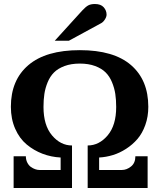

<svg xmlns="http://www.w3.org/2000/svg" viewBox="-20 -937 804 957"><path d="M719.2 -404.8Q719.2 -355.5 704.3 -314Q689.5 -272.5 665 -244.1Q640.6 -215.8 608.4 -195.1Q576.2 -174.3 542.5 -164.1Q508.8 -153.8 474.1 -151.9V-89.8H587.9Q611.3 -89.8 633.1 -107.2Q654.8 -124.5 654.8 -158.2H715.8V0H417V-211.9Q474.1 -211.9 516.6 -262.2Q559.1 -312.5 559.1 -403.8Q559.1 -439.5 554.7 -468.8Q550.3 -498 538.3 -527.1Q526.4 -556.2 506.6 -575.9Q486.8 -595.7 454.1 -607.9Q421.4 -620.1 377.9 -620.1Q334.5 -620.1 301.8 -607.9Q269 -595.7 249.3 -575.9Q229.5 -556.2 217.5 -527.1Q205.6 -498 201.2 -468.8Q196.8 -439.5 196.8 -403.8Q196.8 -312.5 239.3 -262.2Q281.7 -211.9 338.9 -211.9V0H47.9V-158.2H108.9Q108.9 -140.6 116 -126.7Q123 -112.8 133.5 -105.2Q144 -97.7 155 -93.8Q166 -89.8 175.8 -89.8H282.2V-151.9Q234.9 -154.3 191.9 -170.7Q148.9 -187 113 -216.8Q77.1 -246.6 55.7 -295.2Q34.2 -343.8 34.2 -404.8Q34.2 -538.1 121.6 -612.5Q209 -687 377.9 -687Q546.9 -687 633.1 -612.5Q719.2 -538.1 719.2 -404.8ZM511.2 -863.8Q511.2 -853.5 503.2 -840.6Q495.1 -827.6 484.9 -821.8L323.2 -733.9H252.9L390.1 -884.8Q407.7 -903.8 420.4 -910.4Q433.1 -917 453.1 -917Q482.4 -917 496.8 -900.9Q511.2 -884.8 511.2 -863.8Z"/></svg>

Font: Veleka
Style: Bold
Weight: 700
Designer: Stefan Peev, Context Ltd, 2016; SIL International, 1997-2014.
Foundry: Stefan Peev, Context Ltd, 2016
Version: Version 1.000